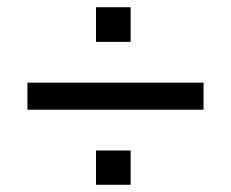

<svg xmlns="http://www.w3.org/2000/svg" viewBox="-20 -553 640 532"><path d="M56 -249V-324H544V-249ZM246 -41V-136H342V-41ZM246 -437V-533H342V-437Z"/></svg>

Font: Nunito Sans 11pt SemiBold
Style: Regular
Weight: 600
Version: Version 3.101;gftools[0.9.27]